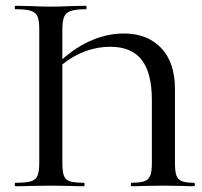

<svg xmlns="http://www.w3.org/2000/svg" viewBox="-20 -645 701 665"><path d="M652 0Q628 0 613 -1L546 -2L477 -1Q461 0 435 0Q433 0 433 -6Q433 -12 435 -12Q466 -12 480.5 -17.5Q495 -23 500.5 -37Q506 -51 506 -81V-298Q506 -393 470.5 -438Q435 -483 362 -483Q273 -483 196 -422V-81Q196 -50 201.5 -36Q207 -22 222 -17Q237 -12 271 -12Q273 -12 273 -6Q273 0 271 0Q241 0 223 -1L155 -2L85 -1Q66 0 34 0Q31 0 31 -6Q31 -12 34 -12Q70 -12 87 -17Q104 -22 110 -36.5Q116 -51 116 -81V-544Q116 -574 110 -588Q104 -602 87 -607.5Q70 -613 34 -613Q31 -613 31 -619Q31 -625 34 -625L85 -624Q127 -622 155 -622Q185 -622 229 -624L277 -625Q280 -625 280 -619Q280 -613 277 -613Q242 -613 225 -607Q208 -601 202 -586.5Q196 -572 196 -542V-440Q246 -484 300 -506.5Q354 -529 409 -529Q490 -529 538 -479Q586 -429 586 -336V-81Q586 -51 591 -37Q596 -23 610 -17.5Q624 -12 652 -12Q655 -12 655 -6Q655 0 652 0Z"/></svg>

Font: Cormorant Infant Medium
Style: Regular
Weight: 500
Designer: Christian Thalmann (Catharsis Fonts)
Version: Version 3.000